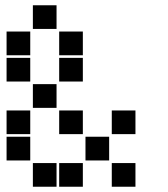

<svg xmlns="http://www.w3.org/2000/svg" viewBox="-20 -715 640 730"><path d="M106 -695Q105 -695 105 -695Q105 -695 105 -694V-606Q105 -605 105 -605Q105 -605 106 -605H194Q195 -605 195 -605Q195 -605 195 -606V-694Q195 -695 195 -695Q195 -695 194 -695ZM6 -595Q5 -595 5 -595Q5 -595 5 -594V-506Q5 -505 5 -505Q5 -505 6 -505H94Q95 -505 95 -505Q95 -505 95 -506V-594Q95 -595 95 -595Q95 -595 94 -595ZM206 -595Q205 -595 205 -595Q205 -595 205 -594V-506Q205 -505 205 -505Q205 -505 206 -505H294Q295 -505 295 -505Q295 -505 295 -506V-594Q295 -595 295 -595Q295 -595 294 -595ZM6 -495Q5 -495 5 -495Q5 -495 5 -494V-406Q5 -405 5 -405Q5 -405 6 -405H94Q95 -405 95 -405Q95 -405 95 -406V-494Q95 -495 95 -495Q95 -495 94 -495ZM206 -495Q205 -495 205 -495Q205 -495 205 -494V-406Q205 -405 205 -405Q205 -405 206 -405H294Q295 -405 295 -405Q295 -405 295 -406V-494Q295 -495 295 -495Q295 -495 294 -495ZM106 -395Q105 -395 105 -395Q105 -395 105 -394V-306Q105 -305 105 -305Q105 -305 106 -305H194Q195 -305 195 -305Q195 -305 195 -306V-394Q195 -395 195 -395Q195 -395 194 -395ZM6 -295Q5 -295 5 -295Q5 -295 5 -294V-206Q5 -205 5 -205Q5 -205 6 -205H94Q95 -205 95 -205Q95 -205 95 -206V-294Q95 -295 95 -295Q95 -295 94 -295ZM206 -295Q205 -295 205 -295Q205 -295 205 -294V-206Q205 -205 205 -205Q205 -205 206 -205H294Q295 -205 295 -205Q295 -205 295 -206V-294Q295 -295 295 -295Q295 -295 294 -295ZM406 -295Q405 -295 405 -295Q405 -295 405 -294V-206Q405 -205 405 -205Q405 -205 406 -205H494Q495 -205 495 -205Q495 -205 495 -206V-294Q495 -295 495 -295Q495 -295 494 -295ZM6 -195Q5 -195 5 -195Q5 -195 5 -194V-106Q5 -105 5 -105Q5 -105 6 -105H94Q95 -105 95 -105Q95 -105 95 -106V-194Q95 -195 95 -195Q95 -195 94 -195ZM306 -195Q305 -195 305 -195Q305 -195 305 -194V-106Q305 -105 305 -105Q305 -105 306 -105H394Q395 -105 395 -105Q395 -105 395 -106V-194Q395 -195 395 -195Q395 -195 394 -195ZM106 -95Q105 -95 105 -95Q105 -95 105 -94V-6Q105 -5 105 -5Q105 -5 106 -5H194Q195 -5 195 -5Q195 -5 195 -6V-94Q195 -95 195 -95Q195 -95 194 -95ZM206 -95Q205 -95 205 -95Q205 -95 205 -94V-6Q205 -5 205 -5Q205 -5 206 -5H294Q295 -5 295 -5Q295 -5 295 -6V-94Q295 -95 295 -95Q295 -95 294 -95ZM406 -95Q405 -95 405 -95Q405 -95 405 -94V-6Q405 -5 405 -5Q405 -5 406 -5H494Q495 -5 495 -5Q495 -5 495 -6V-94Q495 -95 495 -95Q495 -95 494 -95Z"/></svg>

Font: Doto Black
Style: Regular
Weight: 900
Monospace: yes
Version: Version 1.000